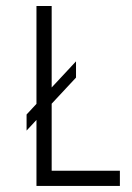

<svg xmlns="http://www.w3.org/2000/svg" viewBox="-20 -615 437 635"><path d="M150.9 -50.3V-272L231.4 -358.4V-412.1L150.9 -325.7V-595.2H100.6V-271.5L67.9 -236.3V-183.1L100.6 -218.3V0H376.5V-50.3Z"/></svg>

Font: Now Light
Style: Regular
Weight: 300
Designer: Alfredo Marco Pradil
Foundry: Alfredo Marco Pradil
Version: Version 1.200;hotconv 1.0.109;makeotfexe 2.5.65596